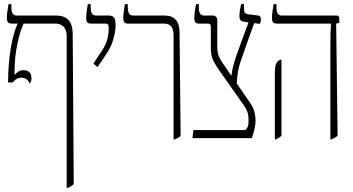

<svg xmlns="http://www.w3.org/2000/svg" viewBox="-20 -667 1704 927"><path d="M123 -263Q120 -275 109 -283.5Q98 -292 84 -292Q69 -292 59.5 -285.5Q50 -279 41 -269H19V-275Q19 -315 23.5 -366.5Q28 -418 38.5 -468Q49 -518 65 -552V-553H37Q23 -553 18 -560Q13 -567 13 -580Q13 -592 15.5 -611Q18 -630 21 -647H35V-631Q35 -592 60 -592H251Q330 -592 331 -505L336 221Q332 227 324 231.5Q316 236 308 240H302V-491Q302 -524 286.5 -538.5Q271 -553 249 -553H94Q79 -523 64.5 -458Q50 -393 50 -312V-306Q61 -316 70 -322Q79 -328 93 -328Q132 -328 132 -288Q132 -274 123 -263Z M451 -343 431 -360 474 -425Q491 -451 498 -477.5Q505 -504 505 -531Q505 -541 502.5 -547Q500 -553 489 -553H420Q406 -553 401 -559.5Q396 -566 396 -580Q396 -592 398.5 -611Q401 -630 404 -647H418V-630Q418 -592 443 -592H505Q522 -592 530 -583Q538 -574 538 -546Q538 -515 527.5 -478.5Q517 -442 497 -412Z M818 6V-496Q818 -553 773 -553H599Q585 -553 580 -560Q575 -567 575 -580Q575 -592 577.5 -611Q580 -630 583 -647H597V-631Q597 -592 622 -592H774Q847 -592 847 -510L852 -12Q848 -6 840.5 -2Q833 2 824 6Z M909 0 914 -39H1158Q1165 -39 1168.5 -42.5Q1172 -46 1174 -51Q1178 -58 1179 -67Q1180 -76 1180 -85Q1180 -113 1173.5 -129.5Q1167 -146 1155 -162L1045 -318Q1022 -350 1010 -373.5Q998 -397 998 -434V-538Q998 -553 986 -553H943Q928 -553 923 -559.5Q918 -566 918 -580Q918 -591 920.5 -611Q923 -631 927 -647H940V-630Q940 -592 965 -592H1007Q1029 -592 1029 -567V-440Q1029 -417 1034.5 -401Q1040 -385 1052 -367Q1064 -349 1085 -319L1097 -301Q1103 -345 1117.5 -387.5Q1132 -430 1144 -462L1180 -559L1158 -562Q1146 -564 1141 -570Q1136 -576 1136 -591Q1136 -602 1138 -616Q1140 -630 1144 -647H1158V-632Q1158 -613 1162 -606.5Q1166 -600 1180 -598L1226 -592Q1234 -591 1237 -585.5Q1240 -580 1240 -574Q1240 -563 1235 -552L1207 -555L1173 -460Q1158 -417 1142 -371.5Q1126 -326 1123 -264L1186 -173Q1203 -148 1208.5 -126Q1214 -104 1214 -85Q1214 -67 1208 -41.5Q1202 -16 1196 0Z M1575 6V-420Q1575 -516 1578 -552V-553H1317Q1303 -553 1298 -559.5Q1293 -566 1293 -580Q1293 -592 1295.5 -611.5Q1298 -631 1301 -647H1315V-630Q1315 -592 1340 -592H1605Q1618 -592 1618 -579V-557L1603 -553L1610 -12Q1605 -7 1597.5 -2.5Q1590 2 1581 6ZM1307 6V-310Q1307 -339 1311 -353Q1315 -367 1323 -373L1335 -380L1339 -376V-12Q1331 -3 1313 6Z"/></svg>

Font: Noto Serif Hebrew ExtraCondensed ExtraLight
Style: Regular
Weight: 200
Width: 2
Designer: Monotype Design Team
Foundry: Monotype Imaging Inc.
Version: Version 2.004; ttfautohint (v1.8.4.7-5d5b)